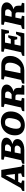

<svg xmlns="http://www.w3.org/2000/svg" viewBox="1854 -2497 596 4460"><g transform="rotate(-90 2152.0 -267.0)"><path d="M513 -67Q526 -62 537 -57.5Q548 -53 559 -48L553 0H268L277 -49L356 -74L348 -142H160L124 -73Q142 -67 156 -63Q170 -59 191 -48L185 0H-58L-49 -49L13 -80L269 -535H435ZM201 -219H340L315 -436Z M573 0 582 -48Q613 -63 660 -73L747 -459L669 -482L679 -535H1005Q1084 -535 1134 -506Q1184 -477 1184 -421Q1184 -372 1143.5 -333Q1103 -294 1036 -276Q1152 -249 1152 -160Q1152 -114 1120 -77.5Q1088 -41 1030.5 -20.5Q973 0 896 0ZM958 -449H886L858 -310H958Q989 -325 1008 -348Q1027 -371 1027 -398Q1027 -449 958 -449ZM813 -86H934Q964 -97 982.5 -119.5Q1001 -142 1001 -169Q1001 -197 982 -210.5Q963 -224 931 -224H840Z M1474 11Q1365 11 1301.5 -49Q1238 -109 1238 -215Q1238 -311 1279 -385.5Q1320 -460 1392.5 -502.5Q1465 -545 1557 -545Q1666 -545 1729.5 -485.5Q1793 -426 1793 -320Q1793 -221 1752.5 -146.5Q1712 -72 1640.5 -30.5Q1569 11 1474 11ZM1480 -81Q1567 -81 1608 -184Q1616 -204 1623 -235Q1630 -266 1634.5 -296Q1639 -326 1639 -344Q1639 -448 1539 -448Q1506 -448 1470 -435Q1433 -382 1412 -316Q1391 -250 1391 -188Q1391 -81 1480 -81Z M1796 0 1806 -50Q1820 -57 1838 -62.5Q1856 -68 1885 -75L1971 -457L1893 -480L1903 -535H2238Q2320 -535 2369 -501.5Q2418 -468 2418 -411Q2418 -357 2373 -313Q2328 -269 2257 -251Q2305 -240 2323.5 -212Q2342 -184 2341 -134V-73L2408 -55L2397 0H2182L2188 -143Q2189 -178 2178 -192.5Q2167 -207 2132 -207H2065L2038 -73L2108 -55L2098 0ZM2189 -446H2114L2083 -295H2190Q2224 -313 2240.5 -336.5Q2257 -360 2257 -384Q2257 -446 2189 -446Z M2871 -535Q2974 -535 3028.5 -482Q3083 -429 3083 -330Q3083 -260 3057.5 -200Q3032 -140 2986 -95Q2940 -50 2878 -25Q2816 0 2745 0H2436L2446 -50Q2460 -56 2481.5 -63Q2503 -70 2525 -75L2611 -457L2533 -480L2543 -535ZM2804 -90Q2838 -104 2865.5 -143Q2893 -182 2909.5 -233.5Q2926 -285 2926 -336Q2926 -394 2901.5 -419.5Q2877 -445 2836 -445H2753L2682 -90Z M3080 0 3089 -48Q3108 -56 3128 -62.5Q3148 -69 3168 -73L3254 -459L3176 -482L3186 -535H3707L3671 -357H3614L3596 -449H3393L3367 -314H3473L3512 -374H3565L3523 -165H3471L3455 -228H3349L3320 -87H3529L3589 -193H3646L3608 0Z M3705 0 3715 -50Q3729 -57 3747 -62.5Q3765 -68 3794 -75L3880 -457L3802 -480L3812 -535H4147Q4229 -535 4278 -501.5Q4327 -468 4327 -411Q4327 -357 4282 -313Q4237 -269 4166 -251Q4214 -240 4232.5 -212Q4251 -184 4250 -134V-73L4317 -55L4306 0H4091L4097 -143Q4098 -178 4087 -192.5Q4076 -207 4041 -207H3974L3947 -73L4017 -55L4007 0ZM4098 -446H4023L3992 -295H4099Q4133 -313 4149.5 -336.5Q4166 -360 4166 -384Q4166 -446 4098 -446Z"/></g></svg>

Font: Piazzolla SC
Style: Bold Italic
Weight: 700
Italic angle: -11.3°
Designer: Juan Pablo del Peral
Foundry: Huerta Tipografica
Version: Version 1.330